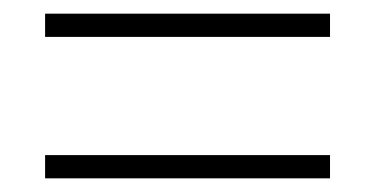

<svg xmlns="http://www.w3.org/2000/svg" viewBox="-20 -493 550 281"><path d="M46 -439V-473H463V-439ZM46 -232V-266H463V-232Z"/></svg>

Font: Noto Sans Arabic UI SmCn XLt
Style: Regular
Weight: 200
Width: 4
Designer: Monotype Design Team, Nadine Chahine and Nizar Qandah
Foundry: Monotype Imaging Inc.
Version: Version 2.010; ttfautohint (v1.8.4.7-5d5b)